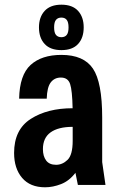

<svg xmlns="http://www.w3.org/2000/svg" viewBox="-20 -786 517 816"><path d="M61.3 -366.7H178.6Q180 -415.4 195.8 -435.9Q211.6 -456.4 238.7 -456.4Q268.9 -456.4 278 -428.9Q287.1 -401.4 288.6 -326Q181.3 -326 110.6 -280.6Q39.9 -235.3 39.9 -136Q39.9 -70 74 -30Q108.1 10 171.7 10Q204.7 10 239.6 -3.6Q274.4 -17.1 300.6 -51.6L311 0H428.3L414.3 -97.1V-286.3Q414.3 -436.6 374.9 -494.6Q335.6 -552.7 240.9 -552.7Q157.1 -552.7 110.2 -510.1Q63.3 -467.4 61.3 -366.7ZM288.9 -246.9V-187.6Q288.9 -127.7 267.1 -106.6Q245.3 -85.6 218.4 -85.6Q189.7 -85.6 176.1 -103.9Q162.4 -122.3 162.4 -152.3Q162.4 -200.1 195.1 -223.5Q227.7 -246.9 288.9 -246.9ZM241 -573Q287.9 -573 311.8 -599Q335.7 -625 335.7 -669.7Q335.7 -713.4 311.8 -739.8Q287.9 -766.1 241 -766.1Q194.1 -766.1 169.9 -739.8Q145.6 -713.4 145.6 -669.7Q145.6 -625 169.9 -599Q194.1 -573 241 -573ZM240.9 -627.9Q226 -627.9 218 -637.5Q210 -647.1 210 -669.6Q210 -692 218 -701.6Q226 -711.3 240.9 -711.3Q255.7 -711.3 263.5 -701.6Q271.3 -692 271.3 -669.6Q271.3 -647.1 263.5 -637.5Q255.7 -627.9 240.9 -627.9Z"/></svg>

Font: Secuela Black
Style: Regular
Weight: 900
Designer: Fernando Haro
Foundry: deFharo
Version: Version 1.704